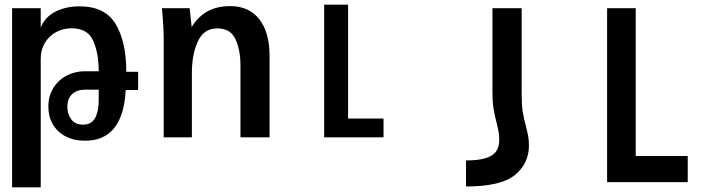

<svg xmlns="http://www.w3.org/2000/svg" viewBox="-20 -585 3040 818"><path d="M31.5 -550H153.5V-467.5Q170.5 -511.5 215.2 -534.8Q260 -558 319 -558Q427 -558 472.5 -483Q518 -408 518 -279H568.5V-201.5H515.5Q510 -94 466.8 -39.8Q423.5 14.5 343 14.5Q294.5 14.5 259 -4.2Q223.5 -23 204.8 -56Q186 -89 186 -130.5Q186 -175.5 207 -209.8Q228 -244 263.8 -262.8Q299.5 -281.5 342 -281.5H400.5Q400.5 -358.5 377 -411.5Q353.5 -464.5 285 -464.5Q248.5 -464.5 218.2 -447.8Q188 -431 170.8 -401.5Q153.5 -372 153.5 -335.5V213H31.5ZM400.5 -155.5V-203H343.5Q308 -203 287.5 -184Q267 -165 267 -130Q267 -98 284 -76Q301 -54 333.5 -54Q370 -54 385.2 -82.2Q400.5 -110.5 400.5 -155.5Z M672 -525.5 670 -550H788L796.5 -470Q824.5 -515 864.8 -537Q905 -559 960.5 -559Q1041 -559 1084.8 -503Q1128.5 -447 1128.5 -346V0H1004.5V-306Q1004.5 -372 983.2 -418Q962 -464 906.5 -464Q848 -464 822.8 -408.5Q797.5 -353 797.5 -274V0H677.5V-422Q677.5 -464 672 -525.5Z M1361 -565H1463V-80H1614V0H1361Z M2233.5 34.5Q2233.5 13.5 2230.5 -3.2Q2227.5 -20 2221 -46Q2212 -78.5 2207.2 -108.2Q2202.5 -138 2202.5 -181V-550H2078V-191Q2078 -152 2082.5 -123.5Q2087 -95 2095.5 -63Q2101.5 -38.5 2104.2 -23Q2107 -7.5 2107 10.5Q2107 40 2094.5 59Q2082 78 2051 88.2Q2020 98.5 1965.5 98.5V209.5Q2113.5 209.5 2173.5 160.8Q2233.5 112 2233.5 34.5Z M2566.5 -550H2688.5V79.5H2910V191H2566.5Z"/></svg>

Font: JuliaMono
Style: Bold
Weight: 700
Monospace: yes
Designer: cormullion
Foundry: corm
Version: Version 0.055; ttfautohint (v1.8.4)